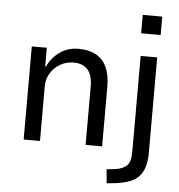

<svg xmlns="http://www.w3.org/2000/svg" viewBox="-60 -770 948 1019"><g transform="rotate(5 414.5 -260.5)"><path d="M87 0V-496H167V-396H171Q193 -444 236 -474.5Q279 -505 336 -505Q390 -505 427.5 -485Q465 -465 485 -423.5Q505 -382 505 -317V0H417V-312Q417 -350 406.5 -376Q396 -402 373.5 -416Q351 -430 315 -430Q276 -430 244 -411Q212 -392 193 -361Q174 -330 174 -292V0ZM659 -616V-714H763V-616ZM546 193 539 119 584 114Q623 109 645 89.5Q667 70 667 16V-496H755V15Q755 55 746 85.5Q737 116 718.5 137Q700 158 669 170Q638 182 595 188Z"/></g></svg>

Font: Nunito Sans 7pt SemiCondensed
Style: Regular
Weight: 400
Width: 4
Designer: Vernon Adams
Foundry: Vernon Adams
Version: Version 3.101;gftools[0.9.27]